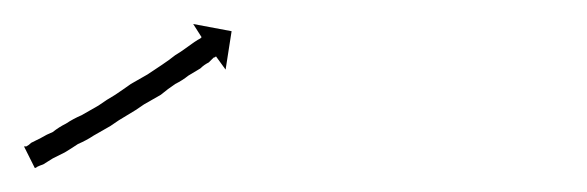

<svg xmlns="http://www.w3.org/2000/svg" viewBox="-28 -136 489 160"><path d="M-6 -14Q-4 -15 -2 -17Q2 -19 6 -21Q11 -24 16 -26Q21 -30 27 -33Q33 -37 40 -40Q47 -44 54 -48Q61 -53 68 -57Q74 -61 81 -66Q88 -70 95 -74Q101 -78 107 -82Q113 -86 118 -90Q123 -93 127 -96Q131 -99 134 -101Q137 -103 139 -104Q140 -105 140 -105L133 -116L165 -110L160 -78L152 -89Q151 -88 150 -88Q148 -86 146 -84Q142 -82 139 -79Q134 -76 129 -73Q124 -69 118 -66Q112 -62 106 -57Q99 -53 92 -49Q85 -44 78 -40Q71 -36 64 -31Q57 -27 50 -23Q44 -19 37 -16Q31 -12 26 -9Q20 -6 16 -4Q11 -1 8 1Q5 2 3 3Q2 4 1 4L-8 -14Q-7 -14 -6 -14Z"/></svg>

Font: FRB American Cursive Just Arrows
Style: Italic
Weight: 400
Italic angle: -25°
Version: Version 2.0;Modular Font Editor K font №1